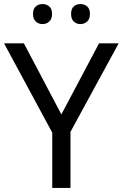

<svg xmlns="http://www.w3.org/2000/svg" viewBox="-20 -928 606 948"><path d="M283 -363 469 -714H566L328 -277V0H238V-273L0 -714H98ZM143 -859Q143 -885 157 -896.5Q171 -908 190 -908Q209 -908 223 -896.5Q237 -885 237 -859Q237 -834 223 -821.5Q209 -809 190 -809Q171 -809 157 -821.5Q143 -834 143 -859ZM331 -859Q331 -885 344.5 -896.5Q358 -908 377 -908Q396 -908 410 -896.5Q424 -885 424 -859Q424 -834 410 -821.5Q396 -809 377 -809Q358 -809 344.5 -821.5Q331 -834 331 -859Z"/></svg>

Font: Noto Sans Old South Arabian
Style: Regular
Weight: 400
Designer: Monotype Design Team
Foundry: Monotype Imaging Inc.
Version: Version 2.001; ttfautohint (v1.8.4.7-5d5b)